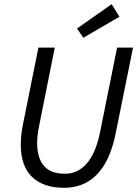

<svg xmlns="http://www.w3.org/2000/svg" viewBox="-20 -883 656 915"><path d="M377 -703 347 -747 512 -863 549 -803ZM89 -288 163 -656H241L166 -281Q157 -236 157 -202Q157 -131 189 -93Q221 -55 290 -55Q318 -55 343.5 -66Q369 -77 391 -101Q413 -125 429.5 -162.5Q446 -200 457 -254L538 -656H614L532 -251Q518 -180 494.5 -130Q471 -80 439 -48.5Q407 -17 368.5 -2.5Q330 12 286 12Q186 12 132.5 -40Q79 -92 79 -195Q79 -216 81.5 -239.5Q84 -263 89 -288Z"/></svg>

Font: TypoPRO Source Sans Pro
Style: Italic
Weight: 400
Italic angle: -11°
Designer: Paul D. Hunt
Foundry: Adobe Systems Incorporated
Version: Version 1.075;PS 2.000;hotconv 1.0.86;makeotf.lib2.5.63406